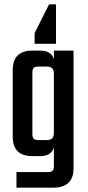

<svg xmlns="http://www.w3.org/2000/svg" viewBox="-20 -719 400 877"><path d="M235.8 -699.2V-519H138.2V-567.9L204.1 -699.2ZM158.2 -79.1H192.9Q210.4 -79.1 218.3 -86.9Q226.1 -94.7 226.1 -113.8V-379.9Q226.1 -398.9 218.3 -407Q210.4 -415 192.9 -415H158.2Q140.1 -415 134 -409.4Q127.9 -403.8 127.9 -386.2V-107.9Q127.9 -90.8 134 -85Q140.1 -79.1 158.2 -79.1ZM226.1 -487.8H315.9V49.8Q315.9 138.2 222.2 138.2H55.2V66.9H195.8Q213.9 66.9 220 61Q226.1 55.2 226.1 38.1V-44.9Q213.4 -5.9 164.1 -5.9H127.9Q38.1 -5.9 38.1 -95.2V-398.9Q38.1 -487.8 127.9 -487.8H164.1Q213.4 -487.8 226.1 -449.2Z"/></svg>

Font: Teko
Style: Regular
Weight: 400
Designer: Manushi Parikh, Jonny Pinhorn
Foundry: Indian Type Foundry
Version: Version 2.000;PS 1.0;hotconv 1.0.79;makeotf.lib2.5.61930